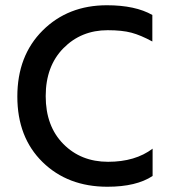

<svg xmlns="http://www.w3.org/2000/svg" viewBox="-20 -703 645 731"><path d="M390 -588Q289 -588 221.5 -519.5Q154 -451 154 -337Q154 -223 221 -155Q288 -87 391.5 -87Q495 -87 561 -137V-33Q499 8 389 8Q238 8 142 -86Q46 -180 46 -335.5Q46 -491 142.5 -587Q239 -683 387 -683Q495 -683 560 -646V-545Q516 -569 480.5 -578.5Q445 -588 390 -588Z"/></svg>

Font: Hind Medium
Style: Regular
Weight: 500
Designer: Manushi Parikh, Satya Rajpurohit
Foundry: Indian Type Foundry
Version: Version 1.201;PS 1.0;hotconv 1.0.78;makeotf.lib2.5.61930; tt